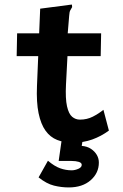

<svg xmlns="http://www.w3.org/2000/svg" viewBox="-20 -614 540 841"><path d="M299 11Q261 11 230.5 -1Q200 -13 179.5 -41.5Q159 -70 149 -118Q139 -166 142 -238L156 -576L286 -593L295 -594L296 -583Q292 -576 288 -569Q284 -562 283 -545L271 -400L277 -396L269 -243Q266 -182 273.5 -148.5Q281 -115 296 -102.5Q311 -90 330 -90Q361 -90 386.5 -103Q412 -116 433 -133L457 -42Q423 -17 384 -3Q345 11 299 11ZM55 -468H423L421 -368H53ZM281 207Q249 207 216.5 199Q184 191 149 163L190 90Q218 114 243 123Q268 132 294 132Q308 132 323 125.5Q338 119 338 108Q338 99 325 95Q312 91 293 91H237L250 0H342L338 25Q362 27 378.5 38Q395 49 404 64.5Q413 80 413 98Q413 144 377 175.5Q341 207 281 207Z"/></svg>

Font: Inconsolata ExtraBold
Style: Regular
Weight: 800
Designer: Raph Levien, Cyreal, Brenton Simpson
Foundry: Raph Levien, Cyreal, Google
Version: Version 3.001